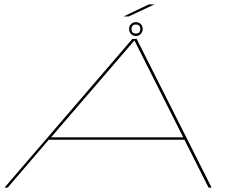

<svg xmlns="http://www.w3.org/2000/svg" viewBox="-20 -856 1105 876"><path d="M0.5 0 584 -678.5H603.5L945.5 0H931.5L821.5 -218.5H202.5L15 0ZM213 -229.5H816L593.5 -671H593ZM600 -692Q586.5 -692 577.8 -701.2Q569 -710.5 569 -724Q569 -737 577.8 -746Q586.5 -755 600 -755Q613.5 -755 622.2 -746Q631 -737 631 -724Q631 -710.5 622.2 -701.2Q613.5 -692 600 -692ZM600 -703Q620 -703 620 -724Q620 -744 600 -744Q580 -744 580 -724Q580 -703 600 -703ZM544 -781 659 -836H685L567 -781Z"/></svg>

Font: Anybody UltraExpanded Thin
Style: Italic
Weight: 100
Width: 9
Italic angle: -10°
Designer: Tyler Finck
Foundry: Etcetera Type Company
Version: Version 1.010; ttfautohint (v1.8.3) -l 8 -r 50 -G 200 -x 14 